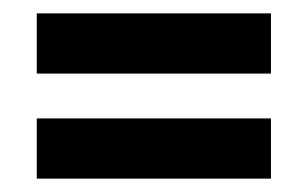

<svg xmlns="http://www.w3.org/2000/svg" viewBox="-20 -366 460 287"><path d="M35 -256V-346H385V-256ZM35 -99V-189H385V-99Z"/></svg>

Font: Darker Grotesque Light Black
Style: Regular
Weight: 900
Version: Version 1.000;gftools[0.9.28]